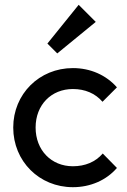

<svg xmlns="http://www.w3.org/2000/svg" viewBox="-20 -768 529 798"><path d="M283 10C356 10 422 -19 466 -70L407 -130C377 -95 334 -77 283 -77C193 -77 128 -144 128 -238C128 -332 193 -398 283 -398C333 -398 376 -380 406 -345L466 -405C421 -456 356 -485 283 -485C143 -485 35 -377 35 -238C35 -98 143 10 283 10ZM177 -587 218 -546 378 -677 307 -748Z"/></svg>

Font: MV Cash
Style: Regular
Weight: 400
Designer: Rodrigo Fuenzalida
Foundry: fragTYPE
Version: Version 1.100;Glyphs 3.1.2 (3151)